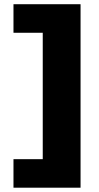

<svg xmlns="http://www.w3.org/2000/svg" viewBox="-20 -750 470 910"><path d="M361.8 -730H43.9V-594.7H182.6V4.4H43.9V139.6H361.8Z"/></svg>

Font: Wand UI Pro Black
Style: Regular
Weight: 900
Designer: Andreas Faust
Version: Version 1.003;FEAKit 1.0